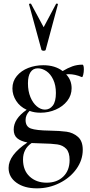

<svg xmlns="http://www.w3.org/2000/svg" viewBox="-20 -750 490 1051"><path d="M433 70Q433 126 398.5 174.5Q364 223 306 252Q248 281 182 281Q113 281 70 250Q27 219 27 169Q27 99 130 30Q94 23 74.5 7Q55 -9 55 -41Q55 -100 126 -149Q89 -166 68.5 -198Q48 -230 48 -266Q48 -305 72 -334Q96 -363 134.5 -378Q173 -393 217 -393Q281 -393 323 -361Q351 -378 376.5 -387Q402 -396 431 -396Q439 -396 439 -370Q439 -355 435.5 -340.5Q432 -326 428 -328Q391 -344 356 -344Q347 -344 342 -343Q372 -312 372 -267Q372 -228 348 -197.5Q324 -167 285 -150Q246 -133 202 -133Q168 -133 142 -143Q120 -121 120 -93Q120 -57 149 -46.5Q178 -36 251 -35Q309 -34 344.5 -29Q380 -24 406.5 -1Q433 22 433 70ZM133 -294Q133 -251 146.5 -218.5Q160 -186 181.5 -168Q203 -150 226 -150Q252 -150 269 -172Q286 -194 286 -241Q286 -283 271.5 -314Q257 -345 234 -360.5Q211 -376 187 -376Q161 -376 147 -355Q133 -334 133 -294ZM361 126Q361 84 342.5 64.5Q324 45 294 40.5Q264 36 207 35Q187 35 153 33Q106 65 106 123Q106 183 142.5 216.5Q179 250 235 250Q292 250 326.5 216.5Q361 183 361 126ZM150 -729 219 -601 287 -729Q289 -731 293.5 -730Q298 -729 297 -726L230 -477Q228 -472 219 -472Q215 -472 211.5 -473.5Q208 -475 207 -477L139 -726Q138 -729 143 -730Q148 -731 150 -729Z"/></svg>

Font: Cormorant Garamond SemiBold
Style: Regular
Weight: 600
Designer: Christian Thalmann (Catharsis Fonts)
Version: Version 3.000